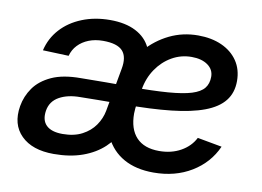

<svg xmlns="http://www.w3.org/2000/svg" viewBox="-66 -655 1044 764"><g transform="rotate(10 456.5 -273.0)"><path d="M191.9 7.8Q105 7.8 60.1 -36.9Q15.1 -81.5 27.8 -156.7Q34.7 -197.3 58.6 -231.4Q82.5 -265.6 128.4 -286.9Q174.3 -308.1 246.6 -308.1Q272.9 -308.1 296.9 -308.6Q320.8 -309.1 347.9 -309.1Q375 -309.1 410.2 -309.1L402.3 -234.9Q366.7 -234.9 328.9 -234.4Q291 -233.9 257.3 -233.4Q207 -233.4 172.9 -214.4Q138.7 -195.3 132.3 -157.2Q126 -117.7 147 -97.2Q168 -76.7 212.9 -76.7Q259.3 -76.7 291.7 -93.8Q324.2 -110.8 343.3 -138.4Q362.3 -166 368.2 -197.3L399.9 -372.6Q409.2 -421.9 387.5 -445.8Q365.7 -469.7 308.1 -469.7Q276.4 -469.7 250.5 -459.5Q224.6 -449.2 207.3 -430.9Q189.9 -412.6 183.1 -387.2L78.6 -391.1Q90.3 -440.9 124 -478Q157.7 -515.1 208.7 -535.6Q259.8 -556.2 321.8 -556.2Q383.8 -556.2 425.5 -534.7Q467.3 -513.2 485.6 -474.1Q503.9 -435.1 495.1 -381.8L455.1 -138.7L446.8 -136.2Q428.7 -93.8 394 -61.3Q359.4 -28.8 308.8 -10.5Q258.3 7.8 191.9 7.8ZM595.7 11.7Q524.9 11.7 475.6 -15.9Q426.3 -43.5 401.4 -95.2Q376.5 -147 379.4 -219.2Q381.3 -290 404.5 -351.6Q427.7 -413.1 468.3 -459Q508.8 -504.9 562 -530.8Q615.2 -556.6 677.2 -556.6Q731.4 -556.6 772.7 -538.1Q814 -519.5 837.2 -485.4Q860.4 -451.2 860.4 -404.3Q860.4 -356.9 834.7 -324.5Q809.1 -292 756.3 -272.2Q703.6 -252.4 623.5 -243.7Q543.5 -234.9 434.6 -234.9L447.3 -308.1Q538.1 -308.1 598.1 -312.7Q658.2 -317.4 692.6 -328.1Q727.1 -338.9 741.7 -357.2Q756.3 -375.5 756.3 -403.3Q756.3 -432.6 731.7 -450.2Q707 -467.8 666.5 -467.8Q623.5 -467.8 586.9 -446.8Q550.3 -425.8 525.4 -389.2Q500.5 -352.5 492.7 -305.7Q487.8 -276.9 484.9 -258.1Q481.9 -239.3 480.7 -227.3Q479.5 -215.3 479.5 -206.5Q479.5 -143.6 511 -110.1Q542.5 -76.7 603 -76.7Q652.3 -76.7 690.2 -97.9Q728 -119.1 746.1 -154.8L845.2 -136.7Q814.9 -68.4 749 -28.3Q683.1 11.7 595.7 11.7Z"/></g></svg>

Font: Inter Medium
Style: Italic
Weight: 500
Italic angle: -9.3988°
Designer: Rasmus Andersson
Foundry: rsms
Version: Version 4.001;git-66647c0bb